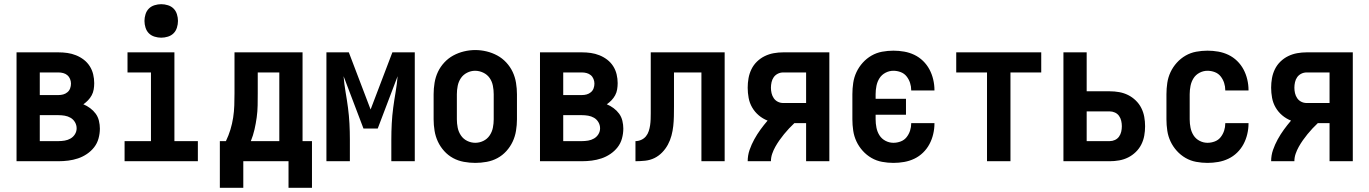

<svg xmlns="http://www.w3.org/2000/svg" viewBox="-20 -770 6540 917"><path d="M59 0V-520H259Q281 -520 302 -517Q323 -514 343 -506Q363 -498 380 -485Q397 -472 408.5 -454Q420 -436 425 -415Q430 -394 430 -373Q430 -358 427.5 -343Q425 -328 418 -315Q411 -302 400.5 -291Q390 -280 378 -272Q395 -265 410.5 -253.5Q426 -242 437 -227Q448 -212 452.5 -193Q457 -174 457 -156Q457 -132 450.5 -108.5Q444 -85 429.5 -66.5Q415 -48 395 -34.5Q375 -21 352.5 -13.5Q330 -6 306.5 -3Q283 0 259 0ZM259 -316Q271 -316 282 -319Q293 -322 302 -329.5Q311 -337 315 -348Q319 -359 319 -371Q319 -371 319 -371Q319 -371 319 -371Q319 -382 314.5 -393Q310 -404 301.5 -411Q293 -418 282 -421Q271 -424 259 -424H170V-316ZM259 -96Q274 -96 289 -98.5Q304 -101 317 -108.5Q330 -116 338 -129Q346 -142 346 -157Q346 -157 346 -157Q346 -157 346 -157Q346 -173 338 -186.5Q330 -200 317 -207.5Q304 -215 289 -217.5Q274 -220 259 -220H170V-96Z M575 0V-96H701V-424H589V-520H813V-96H925V0ZM750 -590Q734 -590 718 -595Q702 -600 691 -611Q680 -622 675 -638Q670 -654 670 -670Q670 -686 675 -702Q680 -718 691 -729Q702 -740 718 -745Q734 -750 750 -750Q766 -750 782 -745Q798 -740 809 -729Q820 -718 825 -702Q830 -686 830 -670Q830 -654 825 -638Q820 -622 809 -611Q798 -600 782 -595Q766 -590 750 -590Z M1030 127V-96H1059Q1072 -123 1080.5 -151Q1089 -179 1093.5 -208Q1098 -237 1099 -266.5Q1100 -296 1100 -325V-520H1425V-96H1470V127H1358V0H1142V127ZM1314 -96V-424H1211V-325Q1211 -296 1210.5 -267Q1210 -238 1206 -209Q1202 -180 1195.5 -151.5Q1189 -123 1178 -96Z M1539 0V-520H1646L1750 -247L1854 -520H1961V0H1849V-104Q1849 -142 1851 -180Q1853 -218 1858 -255.5Q1863 -293 1869.5 -330.5Q1876 -368 1879 -406L1784 -156H1716L1621 -406Q1624 -368 1630.5 -330.5Q1637 -293 1642 -255.5Q1647 -218 1649 -180Q1651 -142 1651 -104V0Z M2250 8Q2223 8 2195.5 3Q2168 -2 2144 -15Q2120 -28 2101.5 -48.5Q2083 -69 2071.5 -93.5Q2060 -118 2055.5 -145.5Q2051 -173 2051 -200V-320Q2051 -347 2055.5 -374.5Q2060 -402 2071.5 -426.5Q2083 -451 2102 -471.5Q2121 -492 2145 -505Q2169 -518 2196 -524.5Q2223 -531 2250 -531Q2277 -531 2304 -524.5Q2331 -518 2355 -505Q2379 -492 2398 -471.5Q2417 -451 2428.5 -426.5Q2440 -402 2444.5 -374.5Q2449 -347 2449 -320V-200Q2449 -173 2444.5 -145.5Q2440 -118 2428.5 -93.5Q2417 -69 2398.5 -48.5Q2380 -28 2356 -15Q2332 -2 2304.5 3Q2277 8 2250 8ZM2250 -88Q2270 -88 2288.5 -97Q2307 -106 2318.5 -123Q2330 -140 2334 -160Q2338 -180 2338 -200V-320Q2338 -340 2334 -360.5Q2330 -381 2318.5 -397.5Q2307 -414 2288 -423Q2269 -432 2249 -432Q2229 -432 2210.5 -422.5Q2192 -413 2181 -396.5Q2170 -380 2166 -360Q2162 -340 2162 -320V-200Q2162 -180 2166 -160Q2170 -140 2181.5 -123Q2193 -106 2211.5 -97Q2230 -88 2250 -88Z M2559 0V-520H2759Q2781 -520 2802 -517Q2823 -514 2843 -506Q2863 -498 2880 -485Q2897 -472 2908.5 -454Q2920 -436 2925 -415Q2930 -394 2930 -373Q2930 -358 2927.5 -343Q2925 -328 2918 -315Q2911 -302 2900.5 -291Q2890 -280 2878 -272Q2895 -265 2910.5 -253.5Q2926 -242 2937 -227Q2948 -212 2952.5 -193Q2957 -174 2957 -156Q2957 -132 2950.5 -108.5Q2944 -85 2929.5 -66.5Q2915 -48 2895 -34.5Q2875 -21 2852.5 -13.5Q2830 -6 2806.5 -3Q2783 0 2759 0ZM2759 -316Q2771 -316 2782 -319Q2793 -322 2802 -329.5Q2811 -337 2815 -348Q2819 -359 2819 -371Q2819 -371 2819 -371Q2819 -371 2819 -371Q2819 -382 2814.5 -393Q2810 -404 2801.5 -411Q2793 -418 2782 -421Q2771 -424 2759 -424H2670V-316ZM2759 -96Q2774 -96 2789 -98.5Q2804 -101 2817 -108.5Q2830 -116 2838 -129Q2846 -142 2846 -157Q2846 -157 2846 -157Q2846 -157 2846 -157Q2846 -173 2838 -186.5Q2830 -200 2817 -207.5Q2804 -215 2789 -217.5Q2774 -220 2759 -220H2670V-96Z M3015 0V-96Q3029 -96 3042.5 -102Q3056 -108 3065 -119Q3074 -130 3078.5 -144Q3083 -158 3085 -172Q3087 -186 3087.5 -200.5Q3088 -215 3088 -229Q3088 -237 3088 -245Q3088 -253 3088 -261V-520H3441V0H3330V-424H3199V-261Q3199 -237 3198.5 -214Q3198 -191 3195.5 -168Q3193 -145 3187 -122.5Q3181 -100 3170 -79.5Q3159 -59 3142.5 -42Q3126 -25 3105.5 -15Q3085 -5 3061.5 -2.5Q3038 0 3015 0Z M3551 0Q3551 -28 3560 -54Q3569 -80 3582.5 -104.5Q3596 -129 3612 -151Q3628 -173 3646 -194Q3623 -203 3604 -219Q3585 -235 3572.5 -256.5Q3560 -278 3555.5 -302.5Q3551 -327 3551 -351Q3551 -374 3555 -396.5Q3559 -419 3569 -439.5Q3579 -460 3595.5 -476Q3612 -492 3632.5 -502Q3653 -512 3675.5 -516Q3698 -520 3721 -520H3941V0H3830V-182H3774Q3761 -170 3748.5 -156.5Q3736 -143 3724.5 -129Q3713 -115 3702.5 -100Q3692 -85 3683 -69Q3674 -53 3668 -35.5Q3662 -18 3662 0ZM3721 -278H3830V-424H3721Q3707 -424 3695 -418Q3683 -412 3675.5 -401.5Q3668 -391 3665 -377.5Q3662 -364 3662 -351Q3662 -338 3665 -325Q3668 -312 3675.5 -301Q3683 -290 3695 -284Q3707 -278 3721 -278Z M4247 8Q4220 8 4193 3Q4166 -2 4142.5 -15.5Q4119 -29 4100.5 -49.5Q4082 -70 4070.5 -94.5Q4059 -119 4055 -146Q4051 -173 4051 -200V-320Q4051 -347 4055 -374Q4059 -401 4070.5 -425.5Q4082 -450 4100.5 -470.5Q4119 -491 4142.5 -504.5Q4166 -518 4193 -523Q4220 -528 4247 -528Q4273 -528 4298.5 -523.5Q4324 -519 4347 -508Q4370 -497 4388.5 -479Q4407 -461 4419 -438.5Q4431 -416 4437 -390.5Q4443 -365 4443 -340Q4443 -339 4443 -338.5Q4443 -338 4443 -338H4332Q4332 -338 4332 -338.5Q4332 -339 4332 -339Q4332 -357 4326.5 -374Q4321 -391 4310 -405Q4299 -419 4282 -425.5Q4265 -432 4247 -432Q4227 -432 4209 -422.5Q4191 -413 4180.5 -396.5Q4170 -380 4166 -360Q4162 -340 4162 -320V-298H4307V-222H4162V-200Q4162 -180 4166 -160Q4170 -140 4180.5 -123.5Q4191 -107 4209 -97.5Q4227 -88 4247 -88Q4265 -88 4282 -94.5Q4299 -101 4310 -115Q4321 -129 4326.5 -146Q4332 -163 4332 -181Q4332 -181 4332 -181.5Q4332 -182 4332 -182H4443Q4443 -182 4443 -181.5Q4443 -181 4443 -180Q4443 -155 4437 -129.5Q4431 -104 4419 -81.5Q4407 -59 4388.5 -41Q4370 -23 4347 -12Q4324 -1 4298.5 3.5Q4273 8 4247 8Z M4694 0V-424H4547V-520H4953V-424H4806V0Z M5059 0V-520H5170V-334H5280Q5303 -334 5325.5 -330Q5348 -326 5368 -316Q5388 -306 5404.5 -290Q5421 -274 5431 -254Q5441 -234 5445 -212Q5449 -190 5449 -167Q5449 -144 5445 -122Q5441 -100 5431 -80Q5421 -60 5404.5 -44Q5388 -28 5368 -18Q5348 -8 5325.5 -4Q5303 0 5280 0ZM5170 -96H5280Q5293 -96 5305 -101.5Q5317 -107 5324.5 -117.5Q5332 -128 5335 -141Q5338 -154 5338 -167Q5338 -180 5335 -193Q5332 -206 5324.5 -216.5Q5317 -227 5305 -232.5Q5293 -238 5280 -238H5170Z M5747 8Q5720 8 5693 3Q5666 -2 5642.5 -15.5Q5619 -29 5600.5 -49.5Q5582 -70 5570.5 -94.5Q5559 -119 5555 -146Q5551 -173 5551 -200V-320Q5551 -347 5555 -374Q5559 -401 5570.5 -425.5Q5582 -450 5600.5 -470.5Q5619 -491 5642.5 -504.5Q5666 -518 5693 -523Q5720 -528 5747 -528Q5773 -528 5798.5 -523.5Q5824 -519 5847 -508Q5870 -497 5888.5 -479Q5907 -461 5919 -438.5Q5931 -416 5937 -390.5Q5943 -365 5943 -340Q5943 -339 5943 -338.5Q5943 -338 5943 -338H5832Q5832 -338 5832 -338.5Q5832 -339 5832 -339Q5832 -357 5826.5 -374Q5821 -391 5810 -405Q5799 -419 5782 -425.5Q5765 -432 5747 -432Q5727 -432 5709 -422.5Q5691 -413 5680.5 -396.5Q5670 -380 5666 -360Q5662 -340 5662 -320V-200Q5662 -180 5666 -160Q5670 -140 5680.5 -123.5Q5691 -107 5709 -97.5Q5727 -88 5747 -88Q5765 -88 5782 -94.5Q5799 -101 5810 -115Q5821 -129 5826.5 -146Q5832 -163 5832 -181Q5832 -181 5832 -181.5Q5832 -182 5832 -182H5943Q5943 -182 5943 -181.5Q5943 -181 5943 -180Q5943 -155 5937 -129.5Q5931 -104 5919 -81.5Q5907 -59 5888.5 -41Q5870 -23 5847 -12Q5824 -1 5798.5 3.5Q5773 8 5747 8Z M6051 0Q6051 -28 6060 -54Q6069 -80 6082.5 -104.5Q6096 -129 6112 -151Q6128 -173 6146 -194Q6123 -203 6104 -219Q6085 -235 6072.5 -256.5Q6060 -278 6055.5 -302.5Q6051 -327 6051 -351Q6051 -374 6055 -396.5Q6059 -419 6069 -439.5Q6079 -460 6095.5 -476Q6112 -492 6132.5 -502Q6153 -512 6175.5 -516Q6198 -520 6221 -520H6441V0H6330V-182H6274Q6261 -170 6248.5 -156.5Q6236 -143 6224.5 -129Q6213 -115 6202.5 -100Q6192 -85 6183 -69Q6174 -53 6168 -35.5Q6162 -18 6162 0ZM6221 -278H6330V-424H6221Q6207 -424 6195 -418Q6183 -412 6175.5 -401.5Q6168 -391 6165 -377.5Q6162 -364 6162 -351Q6162 -338 6165 -325Q6168 -312 6175.5 -301Q6183 -290 6195 -284Q6207 -278 6221 -278Z"/></svg>

Font: Zed Mono
Style: Bold
Weight: 700
Monospace: yes
Designer: Belleve Invis
Foundry: Belleve Invis
Version: Version 1.0.0; ttfautohint (v1.8.4)